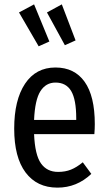

<svg xmlns="http://www.w3.org/2000/svg" viewBox="-20 -847 494 879"><path d="M412 -233H136Q140 -138 167.5 -99Q195 -60 246 -60Q279 -60 305 -70.5Q331 -81 359 -104L398 -51Q332 12 243 12Q149 12 97 -57.5Q45 -127 45 -258Q45 -389 94.5 -463.5Q144 -538 234 -538Q321 -538 367.5 -472.5Q414 -407 414 -279Q414 -257 412 -233ZM329 -305Q329 -391 306 -430Q283 -469 234 -469Q190 -469 165 -429.5Q140 -390 136 -298H329ZM136 -827 206 -657 157 -635 67 -790ZM263 -827 326 -662 277 -640 195 -790Z"/></svg>

Font: Fira Sans Extra Condensed
Style: Regular
Weight: 400
Width: 1
Designer: Carrois Corporate & Edenspiekermann AG
Foundry: Carrois Corporate GbR & Edenspiekermann AG
Version: Version 4.203